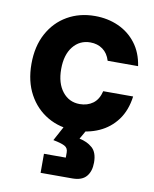

<svg xmlns="http://www.w3.org/2000/svg" viewBox="-83 -573 689 859"><g transform="rotate(10 261.5 -143.5)"><path d="M279.2 10Q209.2 10 154.2 -22.1Q99.2 -54.2 67.5 -112.5Q35.8 -170.8 35.8 -250Q35.8 -330 67.5 -388.3Q99.2 -446.7 154.2 -478.3Q209.2 -510 279.2 -510Q337.5 -510 385.8 -488.3Q434.2 -466.7 466.2 -425Q498.3 -383.3 507.5 -322.5H369.2Q359.2 -355.8 335.4 -372.9Q311.7 -390 279.2 -390Q230.8 -390 200.8 -352.5Q170.8 -315 170.8 -250Q170.8 -185.8 200.8 -147.9Q230.8 -110 279.2 -110Q314.2 -110 339.2 -128.3Q364.2 -146.7 373.3 -185H509.2Q500.8 -120.8 468.8 -77.5Q436.7 -34.2 387.5 -12.1Q338.3 10 279.2 10ZM160.8 223.3V136.7H260V113.3Q260 92.5 243.3 84.2Q226.7 75.8 191.7 69.2L242.5 -25H344.2L305.8 42.5Q340.8 49.2 364.6 70Q388.3 90.8 388.3 136.7Q388.3 176.7 368.3 200Q348.3 223.3 305 223.3Z"/></g></svg>

Font: Funnel Sans
Style: Bold
Weight: 700
Designer: NORD ID, Kristian Moeller
Foundry: Dicotype
Version: Version 1.000